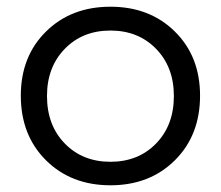

<svg xmlns="http://www.w3.org/2000/svg" viewBox="-20 -549 658 572"><path d="M42 -264Q42 -381 117 -455Q192 -529 309 -529Q426 -529 501 -455Q576 -381 576 -264Q576 -146 501 -71.5Q426 3 309 3Q192 3 117 -71.5Q42 -146 42 -264ZM120 -263Q120 -176 173 -121.5Q226 -67 309 -67Q392 -67 445 -121.5Q498 -176 498 -263Q498 -349 445 -403.5Q392 -458 309 -458Q226 -458 173 -403.5Q120 -349 120 -263Z"/></svg>

Font: Trueno
Style: Lt
Weight: 300
Designer: Julieta Ulanovsky
Foundry: Julieta Ulanovsky
Version: Version 3.001b